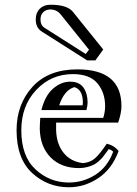

<svg xmlns="http://www.w3.org/2000/svg" viewBox="-20 -757 580 811"><path d="M276 -412Q315 -412 332.5 -387Q350 -362 350 -324Q350 -310 345 -292H155Q170 -353 204 -382.5Q238 -412 276 -412ZM150 -259H416Q424 -283 424 -309Q424 -366 391.5 -405Q359 -444 288 -444Q196 -444 133 -377Q70 -310 70 -207Q70 -97 130 -41.5Q190 14 271 14Q331 14 382.5 -18.5Q434 -51 458 -116Q451 -124 439 -127Q437 -124 427.5 -111Q418 -98 413.5 -92.5Q409 -87 397.5 -76.5Q386 -66 375.5 -61Q365 -56 349 -51.5Q333 -47 314 -47Q239 -47 194.5 -91.5Q150 -136 148 -212Q148 -229 150 -259ZM431 -150Q462 -143 481 -119Q453 -43 395 -4.5Q337 34 271 34Q181 34 115.5 -26.5Q50 -87 50 -207Q50 -316 117 -390Q184 -464 307 -464Q493 -464 493 -309Q493 -279 479 -239H217V-207Q219 -148 249 -111Q279 -74 331 -68Q362 -71 382 -89Q402 -107 431 -150ZM330 -324Q330 -378 294 -389Q251 -376 230 -312H329Q329 -314 329.5 -318Q330 -322 330 -324ZM356 -547 238 -694Q220 -717 193 -717Q174 -717 162.5 -705.5Q151 -694 151 -675Q151 -650 169 -639L342 -529ZM288 -707 416 -548 383 -502H348L156 -624Q131 -640 131 -675Q131 -703 148 -720Q165 -737 193 -737Q264 -737 288 -707Z"/></svg>

Font: Jacques Francois Shadow
Style: Regular
Weight: 400
Designer: Alexei Vanyashin, Nikita Kanarev (i@xarsok.ru)
Foundry: Cyreal (www.cyreal.org)
Version: Version 1.003